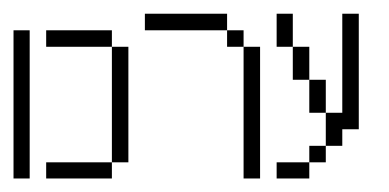

<svg xmlns="http://www.w3.org/2000/svg" viewBox="-20 -264 575 284"><path d="M0 0V-219.2H23.9V0Z M48.3 0V-23.9H145.5V0ZM145.5 -23.9V-194.8H169.9V-23.9ZM48.3 -194.8V-219.2H145.5V-194.8Z M340.3 0V-194.8H364.7V0ZM315.9 -194.8V-219.2H340.3V-194.8ZM194.3 -219.2V-243.7H315.9V-219.2Z M389.2 0V-23.9H437.5V0ZM437.5 -23.9V-48.3H461.9V-23.9ZM437.5 -97.2V-146H461.9V-97.2ZM413.1 -146V-194.8H437.5V-146ZM389.2 -194.8V-243.7H413.1V-194.8ZM461.9 -48.3V-97.2H486.3V-243.7H510.7V-72.8H486.3V-48.3Z"/></svg>

Font: FS Mondwest Regular
Style: Regular
Weight: 400
Designer: NZWStudios2024
Foundry: https://fontstruct.com
Version: Version 1.0